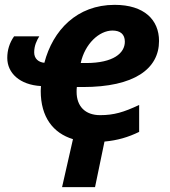

<svg xmlns="http://www.w3.org/2000/svg" viewBox="-20 -576 701 792"><path d="M554 -32V-143C490 -113 450 -101 393 -101C331 -101 296 -138 296 -197C296 -204 296 -209 297 -217H322C534 -217 636 -292 636 -407C636 -494 575 -556 453 -556C297 -556 198 -451 163 -317C140 -319 121 -333 121 -360C121 -388 132 -410 142 -426H38C19 -399 10 -369 10 -337C10 -275 61 -226 149 -221C149 -220 148 -208 148 -201C148 -93 199 -27 281 -2L236 196H372L411 8C465 3 509 -10 554 -32ZM335 -316H313C330 -395 389 -450 444 -450C476 -450 495 -435 495 -404C495 -357 448 -316 335 -316Z"/></svg>

Font: Noto Sans
Style: Bold Italic
Weight: 700
Italic angle: -12°
Designer: Monotype Design Team
Foundry: Monotype Imaging Inc.
Version: Version 2.013